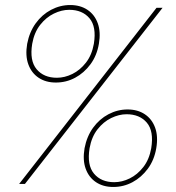

<svg xmlns="http://www.w3.org/2000/svg" viewBox="-20 -731 698 763"><path d="M56 0 602 -700H626L79 0ZM430 12Q390 12 361.5 -7Q333 -26 320.5 -60.5Q308 -95 316 -142Q325 -189 350 -223.5Q375 -258 411 -277Q447 -296 487 -296Q527 -296 555.5 -277Q584 -258 596.5 -223.5Q609 -189 601 -142Q593 -95 567.5 -60.5Q542 -26 506.5 -7Q471 12 430 12ZM202 -403Q162 -403 133.5 -422Q105 -441 92.5 -475.5Q80 -510 88 -557Q97 -604 122 -638.5Q147 -673 183 -692Q219 -711 259 -711Q299 -711 327.5 -692Q356 -673 368.5 -638.5Q381 -604 373 -557Q365 -510 339.5 -475.5Q314 -441 278.5 -422Q243 -403 202 -403ZM434 -7Q465 -7 495.5 -22Q526 -37 549.5 -67Q573 -97 581 -142Q592 -210 563.5 -243.5Q535 -277 483 -277Q453 -277 422 -262Q391 -247 367.5 -217Q344 -187 336 -142Q325 -75 353.5 -41Q382 -7 434 -7ZM206 -422Q237 -422 267.5 -437Q298 -452 321.5 -482Q345 -512 353 -557Q364 -625 335.5 -658.5Q307 -692 255 -692Q225 -692 194 -677Q163 -662 139.5 -632Q116 -602 108 -557Q97 -490 125.5 -456Q154 -422 206 -422Z"/></svg>

Font: DM Sans 10pt Thin
Style: Italic
Weight: 250
Italic angle: -10°
Version: Version 4.004;gftools[0.9.30]